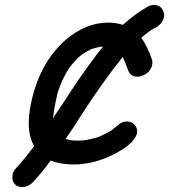

<svg xmlns="http://www.w3.org/2000/svg" viewBox="-20 -654 688 781"><path d="M349 -453 348 -452Q334 -446 322 -438H321V-437Q307 -429 289 -410H288V-409Q271 -391 257 -371Q256 -368 254.5 -366.5Q253 -365 236 -332Q231 -322 219 -290Q214 -280 205 -233Q198 -198 196 -177V-174H197V-173Q201 -182 206 -189Q211 -196 235 -232Q304 -341 383 -445L399 -464H387L384 -463Q375 -461 368 -459Q361 -457 358 -456Q355 -455 353 -455ZM273 -83 296 -82Q308 -82 320 -83L333 -85Q356 -89 381 -97L392 -102Q414 -111 434 -124L460 -145Q476 -160 497 -160Q517 -159 529 -145Q538 -133 538 -119Q538 -115 537 -111Q526 -69 444 -27Q362 15 280 15Q226 15 186 -1Q154 43 118 83Q96 107 69 107Q58 107 47 101Q30 88 30 68Q30 63 31 57Q33 45 42 34Q83 -11 119 -60Q97 -96 97 -153Q97 -187 105 -228Q138 -395 247 -492Q330 -562 420 -562Q451 -562 480 -553Q527 -596 581 -627Q594 -634 606 -634Q633 -634 644 -609Q648 -600 648 -592Q648 -588 647 -585Q642 -559 614 -542Q603 -537 594 -531Q591 -528 587 -526Q583 -524 555 -501Q581 -462 597 -415Q600 -407 600 -399Q600 -395 599 -391Q594 -363 566 -349Q552 -342 540 -342Q512 -342 502 -366Q492 -395 479 -422Q396 -319 305 -177L277 -133L247 -89Q252 -87 272 -83Z"/></svg>

Font: Bad Comic
Style: Italic
Weight: 400
Italic angle: -11°
Designer: GGBotNet
Foundry: GGBotNet
Version: 0.95